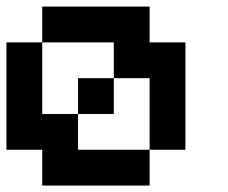

<svg xmlns="http://www.w3.org/2000/svg" viewBox="-20 -576 707 596"><path d="M333.3 -222.2H222.2V-333.3H333.3ZM111.1 -111.1H0V-444.4H111.1V-222.2H222.2V-111.1H444.4V0H111.1ZM333.3 -444.4H111.1V-555.6H444.4V-444.4H555.6V-111.1H444.4V-333.3H333.3Z"/></svg>

Font: Pixeloid Sans
Style: Regular
Weight: 400
Designer: GGBotNet
Foundry: GGBotNet
Version: 0.5